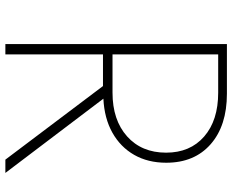

<svg xmlns="http://www.w3.org/2000/svg" viewBox="-95 -770 865 715"><g transform="rotate(90 337.5 -412.5)"><path d="M144 0H182.5V-363.5H300.5L574.5 0H624L347.5 -365Q420.5 -368.5 474 -398.5Q527.5 -428.5 556.8 -479.8Q586 -531 586 -599Q586 -704 517 -764.5Q448 -825 329 -825H144ZM182.5 -399V-792.5H325Q428.5 -792.5 488.5 -740.2Q548.5 -688 548.5 -598.5Q548.5 -507.5 487.8 -453.2Q427 -399 325 -399Z"/></g></svg>

Font: Spartan ExtraLight
Style: Regular
Weight: 200
Designer: Matt Bailey, Mirko Velimirovic
Foundry: Matt Bailey
Version: Version 1.003; ttfautohint (v1.8.3)